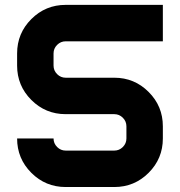

<svg xmlns="http://www.w3.org/2000/svg" viewBox="-20 -752 724 772"><path d="M244.1 0Q163.1 0 106 -57.1Q48.8 -114.3 48.8 -195.3H195.3Q195.3 -175.3 209.7 -160.9Q224.1 -146.5 244.1 -146.5H439.5Q459.5 -146.5 473.9 -160.9Q488.3 -175.3 488.3 -195.3V-244.1Q488.3 -264.2 473.9 -278.6Q459.5 -293 439.5 -293H244.1Q163.1 -293 106 -350.1Q48.8 -407.2 48.8 -488.3V-537.1Q48.8 -618.2 106 -675.3Q163.1 -732.4 244.1 -732.4H634.8V-585.9H244.1Q224.1 -585.9 209.7 -571.5Q195.3 -557.1 195.3 -537.1V-488.3Q195.3 -468.3 209.7 -453.9Q224.1 -439.5 244.1 -439.5H439.5Q520.5 -439.5 577.6 -382.3Q634.8 -325.2 634.8 -244.1V-195.3Q634.8 -114.3 577.6 -57.1Q520.5 0 439.5 0Z"/></svg>

Font: Audex
Style: Regular
Weight: 400
Designer: GGBotNet
Foundry: GGBotNet
Version: 1.00